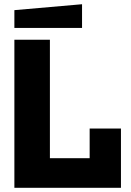

<svg xmlns="http://www.w3.org/2000/svg" viewBox="-20 -888 619 908"><path d="M48 0V-700H216V-140H404V-280H552V0ZM48 -756V-840L368 -868V-756Z"/></svg>

Font: Tektur
Style: Bold
Weight: 700
Designer: Adam Jagosz
Foundry: Adam Jagosz
Version: Version 1.005;gftools[0.9.30]